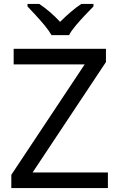

<svg xmlns="http://www.w3.org/2000/svg" viewBox="-20 -964 612 984"><path d="M533 0H38V-68L414 -634H50V-714H523V-646L147 -80H533ZM244 -784Q231 -807 209 -833.5Q187 -860 163 -886Q139 -912 121 -931V-944H181Q207 -927 235 -903Q263 -879 288 -852Q315 -879 343 -903Q371 -927 397 -944H459V-931Q440 -912 415.5 -886Q391 -860 368.5 -833.5Q346 -807 334 -784Z"/></svg>

Font: Noto Sans Vai
Style: Regular
Weight: 400
Designer: Monotype Design Team
Foundry: Monotype Imaging Inc.
Version: Version 2.001; ttfautohint (v1.8.4.7-5d5b)